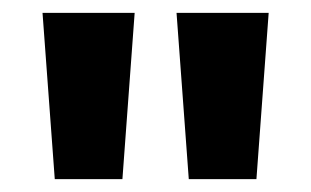

<svg xmlns="http://www.w3.org/2000/svg" viewBox="-20 -734 483 298"><path d="M189 -714 170 -456H65L46 -714ZM397 -714 378 -456H273L254 -714Z"/></svg>

Font: Noto Sans Thai ExtCond
Style: Bold
Weight: 700
Width: 2
Designer: Monotype Design Team
Foundry: Monotype Imaging Inc.
Version: Version 2.002; ttfautohint (v1.8.4.7-5d5b)